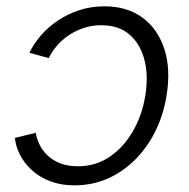

<svg xmlns="http://www.w3.org/2000/svg" viewBox="-20 -568 591 599"><path d="M212.9 10.3Q170.9 10.3 137.7 -2.2Q104.5 -14.6 80.8 -35.9Q57.1 -57.1 43.2 -83.5Q29.3 -109.9 26.4 -137.7L91.8 -153.8Q94.2 -136.2 103 -117.7Q111.8 -99.1 127.9 -83.5Q144 -67.9 167.7 -58.6Q191.4 -49.3 223.1 -49.3Q278.3 -49.3 321.8 -78.6Q365.2 -107.9 394 -157.5Q422.9 -207 433.1 -268.6Q443.4 -330.1 430.9 -379.9Q418.5 -429.7 384.8 -459.5Q351.1 -489.3 295.9 -489.3Q264.6 -489.3 238 -479.7Q211.4 -470.2 190.4 -455.1Q169.4 -439.9 154.8 -421.9Q140.1 -403.8 132.3 -386.7L71.8 -403.3Q84.5 -430.2 106.7 -456.3Q128.9 -482.4 159.4 -503.2Q189.9 -523.9 226.8 -536.1Q263.7 -548.3 305.7 -548.3Q376.5 -548.3 424.6 -512.9Q472.7 -477.5 492.9 -414.6Q513.2 -351.6 499.5 -268.6Q485.8 -186.5 444.8 -123.5Q403.8 -60.5 343.8 -25.1Q283.7 10.3 212.9 10.3Z"/></svg>

Font: Inter 17pt Light
Style: Italic
Weight: 300
Italic angle: -9.3988°
Version: Version 4.001;git-66647c0bb